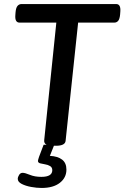

<svg xmlns="http://www.w3.org/2000/svg" viewBox="-20 -720 616 951"><path d="M186 211Q162 211 134.5 206Q107 201 87.5 191Q68 181 68 166Q68 157 74.5 146.5Q81 136 92 136Q104 136 128 146Q152 156 185 156Q239 156 239 123Q239 109 228 102.5Q217 96 203.5 94Q190 92 179 89Q168 86 168 77Q168 73 173.5 56.5Q179 40 196 -3H211Q197 -10 199 -26L259 -608H77Q53 -608 56 -645L57 -659Q59 -682 67 -691Q75 -700 87 -700H555Q579 -700 576 -663L575 -649Q573 -626 565.5 -617Q558 -608 546 -608H367L305 -23Q303 2 257 2H247L227 52Q266 54 287.5 70.5Q309 87 309 120Q309 160 276.5 185.5Q244 211 186 211Z"/></svg>

Font: Asap Medium
Style: Italic
Weight: 500
Italic angle: -6°
Designer: Pablo Cosgaya
Foundry: Omnibus-Type
Version: Version 3.001; ttfautohint (v1.8.3)